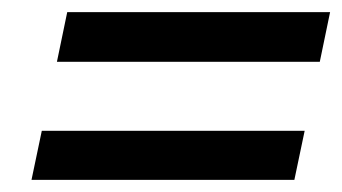

<svg xmlns="http://www.w3.org/2000/svg" viewBox="-20 -474 565 317"><path d="M91 -454H525L508 -372H74ZM49 -258H483L466 -177H32Z"/></svg>

Font: Prompt
Style: Italic
Weight: 400
Italic angle: -12°
Designer: Katatrad Team
Foundry: CadsonDemak
Version: Version 1.001